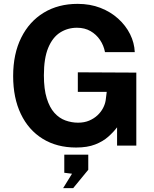

<svg xmlns="http://www.w3.org/2000/svg" viewBox="-20 -753 799 993"><path d="M373.5 10Q274 10 200.8 -35.2Q127.5 -80.5 87.8 -163.5Q48 -246.5 48 -359.5Q48 -474.5 89.8 -558.2Q131.5 -642 206.5 -687.5Q281.5 -733 381.5 -733Q446 -733 499 -712.5Q552 -692 591.2 -656.5Q630.5 -621 652.8 -576.2Q675 -531.5 677 -483.5H523Q516.5 -518 497.2 -546.5Q478 -575 448 -592.2Q418 -609.5 378 -609.5Q330 -609.5 291 -584.8Q252 -560 229.5 -506Q207 -452 207 -363.5Q207 -292 221.8 -244.5Q236.5 -197 261.5 -169.2Q286.5 -141.5 318.5 -130Q350.5 -118.5 384 -118.5Q416 -118.5 441.2 -129.2Q466.5 -140 484.5 -157Q502.5 -174 513 -194.2Q523.5 -214.5 526.5 -234L532 -278H382.5V-379L685 -377.5V0H585.5V-94.5Q567 -70 539.8 -45.8Q512.5 -21.5 472.2 -5.8Q432 10 373.5 10ZM306.5 220 352.5 145.5 312.5 140.5V47H436.5V125L358.5 220Z"/></svg>

Font: Public Sans Thin
Style: Bold
Weight: 700
Version: Version 2.001